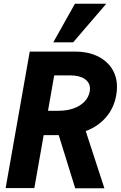

<svg xmlns="http://www.w3.org/2000/svg" viewBox="-20 -999 642 1020"><path d="M138 -725H380.5Q445 -725 495.2 -701.8Q545.5 -678.5 573.5 -636Q601.5 -593.5 601.5 -536.5Q601.5 -517.5 597.5 -493.5Q585.5 -425 543.2 -376Q501 -327 435.5 -302.5L534.5 1H379.5L292 -281H212L162.5 0H10ZM457 -514.5Q458 -519 458 -528Q458 -560.5 430 -579.5Q402 -598.5 353 -598.5H268L235 -410.5H290Q335.5 -410.5 371.2 -423.2Q407 -436 429.2 -459.5Q451.5 -483 457 -514.5ZM263 -774 378 -979H544.5L368.5 -774Z"/></svg>

Font: JuliaMono ExtraBold
Style: Italic
Weight: 800
Italic angle: -9°
Monospace: yes
Designer: cormullion
Foundry: corm
Version: Version 0.057; ttfautohint (v1.8.4)